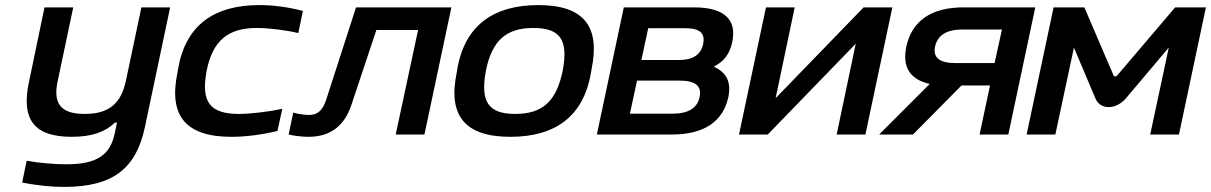

<svg xmlns="http://www.w3.org/2000/svg" viewBox="-20 -529 4762 755"><path d="M550 -30 649 -500H536L475 -211C456 -124 411 -81 313 -81C217 -81 188 -123 207 -211L268 -500H155L94 -207C62 -58 115 9 262 9C341 9 394 -10 432 -47H440L431 -4C414 76 367 117 242 117C194 117 132 112 85 103L67 189C126 200 178 206 232 206C429 206 516 130 550 -30Z M680 -256 678 -244C642 -74 710 9 890 9C946 9 1008 1 1071 -14L1090 -101C1039 -90 966 -81 919 -81C806 -81 770 -128 792 -247L793 -253C817 -368 875 -419 990 -419C1037 -419 1107 -410 1153 -399L1171 -486C1114 -501 1056 -509 1000 -509C823 -509 709 -431 680 -256Z M1362 -117 1460 -411H1624L1536 0H1649L1755 -500H1380L1264 -141C1249 -93 1228 -77 1195 -77C1180 -77 1155 -80 1133 -86L1115 0C1136 5 1168 9 1193 9C1280 9 1335 -35 1362 -117Z M1778 -256 1776 -244C1741 -76 1806 9 1987 9C2162 9 2275 -70 2304 -244L2306 -256C2341 -423 2278 -509 2097 -509C1922 -509 1807 -430 1778 -256ZM1890 -247 1891 -253C1915 -367 1968 -419 2077 -419C2184 -419 2215 -371 2193 -253L2192 -247C2167 -133 2116 -81 2006 -81C1900 -81 1869 -129 1890 -247Z M2327 0H2621C2749 0 2823 -51 2844 -147C2856 -206 2838 -243 2787 -267C2828 -288 2849 -317 2859 -362C2879 -453 2827 -500 2709 -500H2433ZM2457 -82 2485 -212H2653C2715 -212 2740 -191 2731 -147C2722 -105 2688 -82 2625 -82ZM2502 -293 2529 -418H2675C2731 -418 2754 -399 2745 -356C2736 -313 2704 -293 2649 -293Z M2886 0H2999L3345 -357L3270 0H3383L3489 -500H3376L3030 -143L3105 -500H2992Z M4051 -500H3769C3642 -500 3566 -447 3544 -346C3527 -266 3558 -216 3636 -199L3437 0H3570L3761 -193H3873L3832 0H3945ZM3657 -346C3666 -389 3701 -413 3764 -413H3920L3891 -281H3736C3674 -281 3648 -303 3657 -346Z M4123 -500 4017 0H4130L4203 -342L4287 -143C4306 -96 4368 -96 4408 -143L4576 -342L4503 0H4616L4722 -500H4601L4373 -232C4369 -227 4361 -227 4359 -232L4244 -500Z"/></svg>

Font: LT Wave Medium
Style: Italic
Weight: 500
Designer: Daniel Lyons
Version: Version 2.5 (Glyphs App)